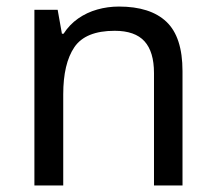

<svg xmlns="http://www.w3.org/2000/svg" viewBox="-20 -566 658 586"><path d="M343 -546Q439 -546 488 -499.5Q537 -453 537 -349V0H450V-343Q450 -408 421 -440Q392 -472 330 -472Q241 -472 207 -422Q173 -372 173 -278V0H85V-536H156L169 -463H174Q192 -491 218.5 -509.5Q245 -528 277 -537Q309 -546 343 -546Z"/></svg>

Font: usinhala05
Style: Book
Weight: 400
Designer: Jelle Bosma - Monotype Design Team
Foundry: Monotype Imaging Inc.
Version: Version 2.003